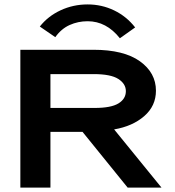

<svg xmlns="http://www.w3.org/2000/svg" viewBox="-20 -848 790 868"><path d="M72 0V-623H402Q540 -623 612.5 -571Q685 -519 685 -438Q685 -369 632 -323Q579 -277 496 -263L710 0H557L353 -252H208V0ZM208 -360H408Q482 -360 515.5 -380.5Q549 -401 549 -436Q549 -469 515 -491Q481 -513 403 -513H208ZM230 -680 160 -728Q197 -775 254 -801.5Q311 -828 376 -828Q440 -828 496 -801Q552 -774 591 -724L522 -675Q461 -752 376 -752Q333 -752 295 -735Q257 -718 230 -680Z"/></svg>

Font: Inconsolata ExtraExpanded ExtraBold
Style: Regular
Weight: 800
Width: 8
Monospace: yes
Designer: Raph Levien, Cyreal, Brenton Simpson
Foundry: Raph Levien, Cyreal, Google
Version: Version 3.001; ttfautohint (v1.8.2.53-6de2)